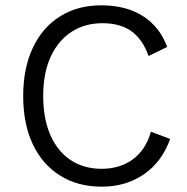

<svg xmlns="http://www.w3.org/2000/svg" viewBox="-20 -690 703 720"><path d="M618 -169Q588 -84 520.5 -37Q453 10 361 10Q272 10 205.5 -31.5Q139 -73 103 -149Q67 -225 67 -330Q67 -434 103 -510.5Q139 -587 205 -628.5Q271 -670 359 -670Q422 -670 470.5 -652Q519 -634 553.5 -599.5Q588 -565 607 -514L537 -480Q516 -541 474 -572Q432 -603 364 -603Q298 -603 248 -570.5Q198 -538 170 -477Q142 -416 142 -330Q142 -246 168.5 -184.5Q195 -123 244.5 -90Q294 -57 361 -57Q429 -57 477.5 -92Q526 -127 546 -196Z"/></svg>

Font: Kantumruy Pro
Style: Regular
Weight: 400
Designer: Sovichet Tep
Foundry: Sovichet Tep
Version: Version 1.002